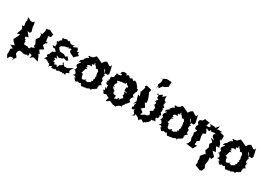

<svg xmlns="http://www.w3.org/2000/svg" viewBox="13 -1916 4535 3253"><g transform="rotate(30 2280.5 -289.0)"><path d="M404 -33 436 -22 427 35 477 -7 577 19 543 -68 522 -97 541 -111 499 -170 570 -214 515 -267 535 -309 571 -337 530 -347 517 -443 565 -450 577 -514 553 -517 494 -548 418 -531 426 -538 433 -495 411 -416 372 -433 401 -401V-343L358 -294L397 -214L389 -174L417 -164C383 -124 370 -151 355 -130C353 -75 290 -124 334 -92C287 -134 303 -105 234 -118C261 -85 210 -127 229 -177C214 -170 197 -191 224 -193C179 -230 202 -182 186 -245L241 -258L170 -342L216 -335L236 -362L212 -450L210 -494L197 -541L164 -514L122 -518L67 -555L75 -486L67 -462L79 -386L37 -376L55 -360L71 -322L34 -213L88 -234L74 -186L31 -106L56 -70L104 -24L33 3L102 37L68 63L73 161L61 157L102 231L131 180L195 172L187 217L234 138L245 155L190 85L197 39L237 -7C259 -11 212 -35 228 11C250 20 245 1 289 22C318 33 314 16 329 28C329 19 391 -5 369 21C411 19 395 -45 364 -27Z M900 -223 932 -251 995 -235 1016 -258 973 -311 942 -285 904 -310C884 -310 817 -316 814 -318C798 -345 810 -321 777 -364C773 -403 806 -411 848 -431C801 -430 861 -412 858 -458C830 -438 850 -415 916 -452C916 -408 916 -454 971 -449C939 -374 1024 -381 986 -384L1071 -341L1074 -354L1131 -407C1165 -400 1104 -418 1087 -464C1106 -419 1124 -501 1064 -447C1087 -482 1050 -522 1033 -532C1069 -515 1034 -528 982 -493C964 -509 954 -505 997 -525C944 -528 956 -501 895 -528C891 -560 845 -552 887 -555C847 -546 850 -521 836 -555C778 -548 791 -531 744 -542C752 -518 749 -502 754 -493C746 -499 686 -446 732 -452C718 -440 656 -471 707 -407V-348C632 -347 655 -365 693 -313C693 -313 739 -332 735 -288C742 -309 737 -289 796 -259C779 -289 769 -289 727 -256C700 -242 694 -255 699 -261C716 -200 662 -227 694 -191C666 -188 630 -135 699 -135C698 -154 663 -134 642 -64C671 -111 682 -75 725 -73C703 -61 750 -55 766 -46C773 -8 783 15 787 -1C773 -22 834 -36 827 -35C823 19 838 -10 893 -10C865 -15 884 16 902 -29C911 -7 927 6 978 -31C970 -26 974 -11 1018 -30C998 -27 1051 -31 1023 -8C1066 -47 1064 -16 1103 -15C1092 -5 1070 -63 1121 -66C1151 -79 1134 -89 1127 -100C1116 -130 1139 -149 1169 -192L1068 -135L1007 -133L960 -194V-159C1022 -160 944 -147 958 -122C914 -131 919 -60 899 -59C909 -75 870 -113 856 -78C854 -72 833 -83 837 -112C776 -110 817 -129 818 -164C765 -159 814 -212 841 -178C813 -242 798 -204 816 -236C876 -183 893 -247 892 -229Z M1733 -414C1721 -463 1710 -513 1699 -563L1690 -526L1661 -524L1653 -531L1598 -567L1561 -546L1529 -500L1420 -552C1422 -520 1420 -565 1399 -557C1348 -493 1344 -511 1324 -507C1336 -478 1295 -527 1274 -487C1334 -466 1271 -462 1279 -439C1275 -472 1295 -476 1229 -406C1206 -446 1223 -390 1247 -406C1202 -364 1193 -381 1181 -325C1231 -347 1226 -348 1210 -318C1186 -291 1163 -268 1196 -234L1176 -250C1171 -266 1239 -192 1209 -242C1189 -147 1176 -132 1187 -186C1246 -125 1245 -111 1203 -82C1241 -93 1286 -72 1238 -91C1290 -55 1268 -65 1252 -64C1270 -20 1316 -1 1286 -5C1313 -10 1349 -33 1325 -34C1390 -5 1360 -23 1394 -33C1428 46 1426 -7 1487 7C1437 9 1514 13 1492 -31C1487 37 1552 -28 1552 -11C1528 -9 1579 -43 1605 -6C1583 -57 1645 -34 1654 -84C1653 -30 1603 -61 1665 -69C1692 -109 1668 -82 1673 -150C1647 -131 1686 -160 1684 -121C1655 -145 1704 -170 1719 -175C1671 -212 1695 -204 1691 -277L1678 -257C1683 -256 1655 -252 1672 -331C1655 -353 1671 -304 1685 -346C1626 -340 1685 -355 1665 -371C1613 -429 1628 -401 1624 -447L1663 -378L1720 -377L1729 -398ZM1452 -414C1443 -428 1483 -395 1481 -391C1488 -384 1490 -354 1492 -370C1561 -395 1525 -328 1557 -346C1529 -317 1570 -272 1555 -260L1591 -252C1546 -279 1555 -196 1547 -248C1587 -213 1531 -193 1549 -175C1569 -142 1497 -170 1539 -136C1522 -121 1507 -122 1459 -84C1484 -75 1463 -100 1471 -107C1426 -88 1447 -113 1444 -133C1395 -78 1347 -88 1351 -174C1343 -140 1359 -181 1330 -163C1377 -184 1322 -184 1311 -195C1330 -200 1331 -281 1347 -282L1373 -290C1319 -318 1311 -283 1356 -319C1377 -298 1318 -369 1321 -326C1332 -331 1341 -381 1411 -365C1385 -429 1402 -397 1402 -405C1461 -403 1411 -417 1438 -449Z M1775 -269 1747 -229C1761 -276 1798 -200 1808 -237C1813 -164 1819 -136 1792 -189C1785 -143 1830 -136 1772 -121C1833 -79 1811 -102 1791 -118C1809 -48 1826 -69 1859 -82C1874 -79 1900 -55 1929 -47C1897 12 1922 23 1901 19C1946 29 1944 -29 1941 17C1954 -19 1975 -25 2017 5C2006 -9 2065 35 2057 11C2120 29 2133 36 2096 19C2173 -54 2194 -36 2201 -4C2180 -71 2206 -49 2179 -29C2216 -98 2229 -102 2210 -53C2219 -85 2218 -78 2219 -101C2249 -114 2280 -182 2281 -163C2267 -183 2301 -155 2250 -196C2253 -226 2260 -253 2295 -274L2312 -271C2243 -262 2255 -339 2277 -341C2246 -364 2294 -330 2289 -412C2292 -424 2226 -425 2264 -447C2246 -392 2265 -461 2231 -473C2230 -431 2234 -507 2213 -491C2213 -519 2141 -536 2157 -509C2143 -498 2161 -501 2093 -545C2119 -491 2054 -550 2062 -495C2086 -543 2005 -562 2011 -539C1984 -530 1986 -499 1995 -554C1930 -567 1904 -561 1889 -503C1944 -526 1928 -471 1887 -475C1842 -463 1872 -487 1841 -477C1809 -484 1860 -493 1829 -424C1833 -399 1833 -408 1812 -393C1827 -375 1762 -403 1785 -347C1786 -321 1794 -326 1771 -323C1772 -312 1798 -273 1744 -294ZM2135 -269 2101 -276C2100 -272 2144 -234 2101 -188C2104 -228 2138 -188 2158 -136C2142 -185 2127 -162 2086 -100C2098 -114 2088 -80 2085 -141C2035 -92 2082 -97 2028 -97C2026 -77 1996 -71 2017 -146C1999 -134 1942 -154 1981 -162C1935 -143 1958 -144 1955 -206C1947 -174 1920 -162 1952 -200C1878 -246 1896 -278 1920 -266L1914 -248C1890 -271 1904 -319 1910 -316C1885 -297 1957 -339 1902 -372C1951 -386 1973 -404 1948 -371C1964 -375 1955 -397 2021 -403C2030 -413 2011 -460 1996 -386C2060 -420 2083 -394 2035 -386C2083 -441 2056 -434 2086 -396C2132 -369 2109 -400 2116 -347C2105 -364 2091 -365 2098 -292C2119 -277 2137 -290 2156 -267Z M2571 10C2575 -24 2601 -11 2642 25C2674 -28 2635 6 2669 6C2686 -25 2704 -5 2742 -73C2736 -71 2724 -84 2736 -85C2741 -103 2753 -66 2805 -120C2764 -89 2783 -99 2812 -99C2773 -167 2781 -160 2817 -166C2846 -215 2826 -225 2787 -227C2854 -209 2849 -253 2834 -246C2830 -286 2784 -276 2819 -289C2836 -358 2780 -359 2822 -363C2845 -372 2774 -416 2786 -418C2781 -398 2825 -440 2765 -489C2756 -438 2777 -450 2808 -463C2781 -482 2752 -480 2765 -567L2702 -517L2700 -555L2612 -503C2598 -555 2653 -535 2637 -455C2644 -507 2613 -446 2684 -444C2690 -468 2622 -396 2642 -377C2684 -431 2642 -412 2669 -357C2633 -330 2671 -331 2696 -290C2711 -324 2691 -291 2689 -268C2681 -237 2697 -283 2687 -223C2695 -243 2638 -218 2632 -181C2635 -209 2661 -203 2673 -125C2668 -156 2633 -109 2634 -112C2585 -122 2569 -71 2527 -74C2538 -92 2561 -127 2522 -140C2518 -147 2492 -168 2479 -158C2535 -206 2517 -150 2498 -179L2544 -210L2496 -290L2529 -298L2516 -365L2488 -441L2472 -470L2486 -520L2481 -519L2477 -529L2381 -553L2359 -524L2378 -510L2351 -417L2339 -424L2373 -331L2331 -353L2350 -276L2365 -240L2331 -166C2380 -226 2392 -186 2367 -185C2354 -151 2380 -95 2348 -131C2346 -70 2368 -75 2408 -103C2399 -45 2408 -90 2442 -12C2422 3 2450 -55 2412 14C2452 -20 2459 20 2458 -39C2461 -31 2524 -26 2548 30C2569 -21 2575 24 2552 42ZM2567 -780 2564 -726 2538 -663 2545 -651 2542 -577 2553 -642 2579 -612 2621 -673 2655 -680 2714 -720 2717 -814 2679 -815 2619 -819 2527 -768Z M3415 -414C3403 -463 3392 -513 3381 -563L3372 -526L3343 -524L3335 -531L3280 -567L3243 -546L3211 -500L3102 -552C3104 -520 3102 -565 3081 -557C3030 -493 3026 -511 3006 -507C3018 -478 2977 -527 2956 -487C3016 -466 2953 -462 2961 -439C2957 -472 2977 -476 2911 -406C2888 -446 2905 -390 2929 -406C2884 -364 2875 -381 2863 -325C2913 -347 2908 -348 2892 -318C2868 -291 2845 -268 2878 -234L2858 -250C2853 -266 2921 -192 2891 -242C2871 -147 2858 -132 2869 -186C2928 -125 2927 -111 2885 -82C2923 -93 2968 -72 2920 -91C2972 -55 2950 -65 2934 -64C2952 -20 2998 -1 2968 -5C2995 -10 3031 -33 3007 -34C3072 -5 3042 -23 3076 -33C3110 46 3108 -7 3169 7C3119 9 3196 13 3174 -31C3169 37 3234 -28 3234 -11C3210 -9 3261 -43 3287 -6C3265 -57 3327 -34 3336 -84C3335 -30 3285 -61 3347 -69C3374 -109 3350 -82 3355 -150C3329 -131 3368 -160 3366 -121C3337 -145 3386 -170 3401 -175C3353 -212 3377 -204 3373 -277L3360 -257C3365 -256 3337 -252 3354 -331C3337 -353 3353 -304 3367 -346C3308 -340 3367 -355 3347 -371C3295 -429 3310 -401 3306 -447L3345 -378L3402 -377L3411 -398ZM3134 -414C3125 -428 3165 -395 3163 -391C3170 -384 3172 -354 3174 -370C3243 -395 3207 -328 3239 -346C3211 -317 3252 -272 3237 -260L3273 -252C3228 -279 3237 -196 3229 -248C3269 -213 3213 -193 3231 -175C3251 -142 3179 -170 3221 -136C3204 -121 3189 -122 3141 -84C3166 -75 3145 -100 3153 -107C3108 -88 3129 -113 3126 -133C3077 -78 3029 -88 3033 -174C3025 -140 3041 -181 3012 -163C3059 -184 3004 -184 2993 -195C3012 -200 3013 -281 3029 -282L3055 -290C3001 -318 2993 -283 3038 -319C3059 -298 3000 -369 3003 -326C3014 -331 3023 -381 3093 -365C3067 -429 3084 -397 3084 -405C3143 -403 3093 -417 3120 -449Z M3715 -424C3730 -411 3756 -444 3796 -427C3802 -384 3810 -412 3785 -418C3763 -373 3770 -368 3834 -316L3767 -330L3824 -272L3793 -229L3816 -167L3789 -101C3803 -80 3817 -58 3831 -37L3815 -42L3756 29L3770 67L3771 135L3780 136L3772 203L3875 241L3908 232L3934 169L3915 136L3904 91L3909 100L3920 36L3913 -38L3948 -18L3974 -74L3898 -155L3958 -159L3913 -251L3972 -252L3950 -323L3920 -363C3916 -389 3908 -411 3931 -366C3946 -380 3937 -412 3940 -436C3935 -432 3949 -478 3935 -463C3933 -478 3874 -476 3857 -489C3857 -489 3849 -478 3892 -515C3830 -490 3810 -534 3783 -497C3784 -531 3802 -531 3799 -573C3744 -522 3754 -500 3731 -523C3679 -528 3655 -521 3644 -532C3651 -473 3667 -515 3668 -528C3663 -458 3658 -470 3595 -468L3620 -546L3599 -540L3522 -554L3496 -511L3453 -497L3441 -453L3470 -412L3447 -377L3458 -325L3505 -318L3471 -262L3481 -223L3479 -168L3498 -111L3477 -66L3491 -74L3453 -36L3559 -21L3536 -27L3651 -8L3588 -20L3631 -94H3581L3587 -164L3626 -188L3610 -273L3608 -323L3656 -342L3639 -409C3630 -357 3627 -434 3623 -437C3684 -394 3702 -417 3700 -455Z M4551 -414C4539 -463 4528 -513 4517 -563L4508 -526L4479 -524L4471 -531L4416 -567L4379 -546L4347 -500L4238 -552C4240 -520 4238 -565 4217 -557C4166 -493 4162 -511 4142 -507C4154 -478 4113 -527 4092 -487C4152 -466 4089 -462 4097 -439C4093 -472 4113 -476 4047 -406C4024 -446 4041 -390 4065 -406C4020 -364 4011 -381 3999 -325C4049 -347 4044 -348 4028 -318C4004 -291 3981 -268 4014 -234L3994 -250C3989 -266 4057 -192 4027 -242C4007 -147 3994 -132 4005 -186C4064 -125 4063 -111 4021 -82C4059 -93 4104 -72 4056 -91C4108 -55 4086 -65 4070 -64C4088 -20 4134 -1 4104 -5C4131 -10 4167 -33 4143 -34C4208 -5 4178 -23 4212 -33C4246 46 4244 -7 4305 7C4255 9 4332 13 4310 -31C4305 37 4370 -28 4370 -11C4346 -9 4397 -43 4423 -6C4401 -57 4463 -34 4472 -84C4471 -30 4421 -61 4483 -69C4510 -109 4486 -82 4491 -150C4465 -131 4504 -160 4502 -121C4473 -145 4522 -170 4537 -175C4489 -212 4513 -204 4509 -277L4496 -257C4501 -256 4473 -252 4490 -331C4473 -353 4489 -304 4503 -346C4444 -340 4503 -355 4483 -371C4431 -429 4446 -401 4442 -447L4481 -378L4538 -377L4547 -398ZM4270 -414C4261 -428 4301 -395 4299 -391C4306 -384 4308 -354 4310 -370C4379 -395 4343 -328 4375 -346C4347 -317 4388 -272 4373 -260L4409 -252C4364 -279 4373 -196 4365 -248C4405 -213 4349 -193 4367 -175C4387 -142 4315 -170 4357 -136C4340 -121 4325 -122 4277 -84C4302 -75 4281 -100 4289 -107C4244 -88 4265 -113 4262 -133C4213 -78 4165 -88 4169 -174C4161 -140 4177 -181 4148 -163C4195 -184 4140 -184 4129 -195C4148 -200 4149 -281 4165 -282L4191 -290C4137 -318 4129 -283 4174 -319C4195 -298 4136 -369 4139 -326C4150 -331 4159 -381 4229 -365C4203 -429 4220 -397 4220 -405C4279 -403 4229 -417 4256 -449Z"/></g></svg>

Font: Asimov Aggro
Style: Medium
Weight: 500
Designer: Google
Version: Version 2.000980; 2014